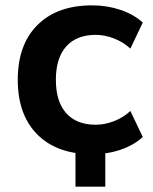

<svg xmlns="http://www.w3.org/2000/svg" viewBox="-20 -570 576 723"><path d="M46.9 -269.5Q46.9 -401.9 121 -475.8Q195.1 -549.8 326.7 -549.8Q383.5 -549.8 434 -532.7Q484.4 -515.6 517.6 -484.9L470.9 -387Q444.1 -411.6 409.4 -425.2Q374.8 -438.7 340.6 -438.7Q268.1 -438.7 229.2 -395Q190.4 -351.3 190.4 -269.5Q190.4 -187.7 229.2 -144Q268.1 -100.3 340.6 -100.3Q375 -100.3 409.7 -113.9Q444.3 -127.4 470.9 -152.1L517.6 -54.2Q484.4 -23.4 434.3 -6.3Q384.3 10.7 326.7 10.7Q195.1 10.7 121 -63.2Q46.9 -137.2 46.9 -269.5ZM264.2 -60.8H376.5V132.8H264.2Z"/></svg>

Font: Min Sans VF VF
Style: Regular
Weight: 400
Designer: Jinseong-Kim, NotoSansCJK, Nunito
Foundry: Jinseong-Kim
Version: Version 1.420;Glyphs 3.1.2 (3151)